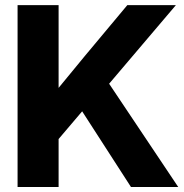

<svg xmlns="http://www.w3.org/2000/svg" viewBox="-20 -748 737 768"><path d="M50.3 0H214.4V-191.9L308.6 -302.7L503.9 0H692.9L416.5 -413.1L683.6 -727.5H489.3L318.8 -523.4L214.4 -396.5V-727.5H50.3Z"/></svg>

Font: Raveo Display
Style: Bold
Weight: 700
Designer: Jakub Foglar, Rasmus Andersson (Inter)
Foundry: Jakubfoglar.com
Version: Version 1.100;Glyphs 3.2.3 (3260)